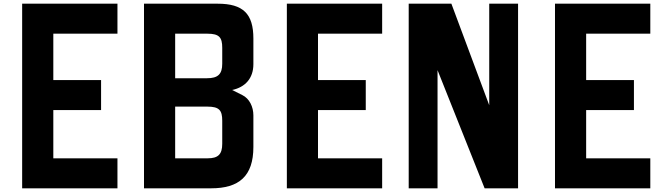

<svg xmlns="http://www.w3.org/2000/svg" viewBox="-20 -1020 3586 1040"><path d="M100 0H616.2V-162.5H268.8V-423.8H527.5V-586.2H268.8V-837.5H616.2V-1000H100Z M760 0H1123.8C1273.8 0 1352.5 -65 1352.5 -223.8V-395C1352.5 -441.2 1331.2 -486.2 1292.5 -505L1237.5 -532.5C1307.5 -547.5 1352.5 -595 1352.5 -672.5V-811.2C1352.5 -945 1297.5 -1000 1158.8 -1000H760ZM928.8 -162.5V-442.5H1103.8C1167.5 -442.5 1183.8 -422.5 1183.8 -366.2V-241.2C1183.8 -183.8 1161.2 -162.5 1105 -162.5ZM928.8 -596.2V-837.5H1103.8C1167.5 -837.5 1183.8 -817.5 1183.8 -761.2V-675C1183.8 -618.8 1161.2 -596.2 1101.2 -596.2Z M1533.8 0H2050V-162.5H1702.5V-423.8H1961.2V-586.2H1702.5V-837.5H2050V-1000H1533.8Z M2193.8 0H2350V-640L2605 0H2786.2V-1000H2630V-450L2425 -1000H2193.8Z M2986.2 0H3502.5V-162.5H3155V-423.8H3413.8V-586.2H3155V-837.5H3502.5V-1000H2986.2Z"/></svg>

Font: Basalte Marquee
Style: Regular
Weight: 400
Designer: Ange Degheest & Benjamin Gomez & Eugénie Bidaut
Foundry: Velvetyne Type Foundry
Version: Version 1.000;FEAKit 1.0